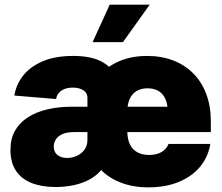

<svg xmlns="http://www.w3.org/2000/svg" viewBox="-20 -786 943 816"><path d="M216.3 8.8Q157.2 8.8 114 -8.3Q70.8 -25.4 47.6 -60.5Q24.4 -95.7 24.4 -148.9Q24.4 -196.3 43.9 -230.7Q63.5 -265.1 99.1 -287.8Q134.8 -310.5 182.4 -321.5Q230 -332.5 286.6 -332.5H733.4L692.9 -310.5Q692.9 -342.8 683.1 -365Q673.3 -387.2 654.3 -398.9Q635.3 -410.6 606.9 -410.6Q579.1 -410.6 560.1 -398.9Q541 -387.2 531 -365Q521 -342.8 521 -310.5V-231Q521 -194.8 532.5 -171.9Q543.9 -148.9 564.9 -138.2Q585.9 -127.4 613.8 -127.4Q634.3 -127.4 650.6 -132.8Q667 -138.2 678.7 -148.9Q690.4 -159.7 696.3 -174.3H874Q864.7 -118.7 830.1 -77.1Q795.4 -35.6 739.5 -12.7Q683.6 10.3 609.4 10.3Q561.5 10.3 520.5 -1Q479.5 -12.2 447 -33.2Q414.6 -54.2 391.6 -83.5V-453.1Q415.5 -483.4 447.3 -504.6Q479 -525.9 518.3 -537.1Q557.6 -548.3 604.5 -548.3Q666 -548.3 716.1 -529.1Q766.1 -509.8 801.8 -473.6Q837.4 -437.5 856.7 -386.2Q876 -335 876 -271V-224.6H295.4Q263.2 -224.6 244.1 -215.6Q225.1 -206.5 216.8 -192.6Q208.5 -178.7 208.5 -164.1Q208.5 -139.2 224.4 -127Q240.2 -114.7 265.1 -114.7Q287.6 -114.7 307.1 -123.8Q326.7 -132.8 339.1 -149.9Q351.6 -167 351.6 -191.4V-370.6Q351.6 -384.3 343.8 -393.8Q335.9 -403.3 322 -408.4Q308.1 -413.6 289.1 -413.6Q270.5 -413.6 255.6 -408.2Q240.7 -402.8 231 -392.1Q221.2 -381.3 218.3 -365.2L41 -379.9Q48.3 -426.3 78.1 -464.4Q107.9 -502.4 161.1 -525.4Q214.4 -548.3 291 -548.3Q366.2 -548.3 410.9 -524.7Q455.6 -501 475.3 -460.7Q495.1 -420.4 495.1 -369.1V-102.1H433.1Q420.4 -71.3 397.7 -50Q375 -28.8 345.7 -15.9Q316.4 -2.9 283.4 2.9Q250.5 8.8 216.3 8.8ZM373.5 -606.9 446.3 -766.1H616.2L502.4 -606.9Z"/></svg>

Font: Inter 17pt Black
Style: Regular
Weight: 900
Version: Version 4.001;git-66647c0bb